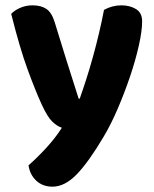

<svg xmlns="http://www.w3.org/2000/svg" viewBox="-20 -511 579 720"><path d="M136 -120Q113 -170 83.5 -250.5Q54 -331 22 -459Q34 -472 55.5 -481.5Q77 -491 102 -491Q134 -491 154 -477.5Q174 -464 185 -428Q207 -355 229.5 -284Q252 -213 275 -141H279Q291 -175 304 -215.5Q317 -256 329 -299.5Q341 -343 351.5 -387.5Q362 -432 370 -474Q401 -491 435 -491Q467 -491 490 -477Q513 -463 513 -431Q513 -395 500.5 -339.5Q488 -284 467.5 -223.5Q447 -163 421.5 -103.5Q396 -44 369 1Q313 96 268 142.5Q223 189 177 189Q140 189 116 166.5Q92 144 87 109Q119 81 153.5 43.5Q188 6 212 -32Q195 -37 176.5 -54.5Q158 -72 136 -120Z"/></svg>

Font: Baloo Da 2
Style: Bold
Weight: 700
Designer: Noopur Datye, Sulekha Rajkumar and Ek Type
Foundry: Ek Type
Version: Version 1.640;hotconv 1.0.111;makeotfexe 2.5.65597; ttfautoh